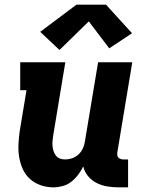

<svg xmlns="http://www.w3.org/2000/svg" viewBox="-20 -798 640 826"><path d="M210 8Q182 8 155.5 -1Q129 -10 109 -28Q89 -46 78 -70.5Q67 -95 62.5 -122Q58 -149 59.5 -178Q61 -207 65 -235L94 -410H67V-530H261L209 -216Q207 -204 206 -192.5Q205 -181 206 -169.5Q207 -158 210.5 -147.5Q214 -137 220.5 -128.5Q227 -120 237.5 -116Q248 -112 260 -112Q275 -112 290 -117Q305 -122 317 -133Q329 -144 336 -158.5Q343 -173 345 -188L402 -530H549L485 -144Q484 -137 484.5 -131Q485 -125 489 -120.5Q493 -116 499 -114Q505 -112 511 -112H531V8H491Q466 8 441.5 4Q417 0 395.5 -11Q374 -22 359 -40Q344 -58 338 -82Q329 -63 316 -46Q303 -29 286.5 -16Q270 -3 249.5 2.5Q229 8 210 8ZM236 -583 153 -661 309 -778H436L548 -655L450 -590L362 -706Z"/></svg>

Font: Iosevka Curly Slab HvEx
Style: Italic
Weight: 900
Width: 7
Italic angle: -9°
Monospace: yes
Designer: Belleve Invis
Foundry: Belleve Invis
Version: Version 11.1.0; ttfautohint (v1.8.3)